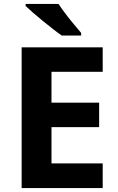

<svg xmlns="http://www.w3.org/2000/svg" viewBox="-20 -954 600 974"><path d="M501 0H89.8V-713.9H501V-589.8H241.2V-433.1H482.9V-309.1H241.2V-125H501ZM276.9 -934.1Q291.5 -911.6 312.3 -884.3Q333 -856.9 354.5 -831.3Q376 -805.7 391.6 -787.1V-773.9H293Q273.9 -787.1 248.5 -806.9Q223.1 -826.7 196.5 -848.4Q169.9 -870.1 147 -890.1Q124 -910.2 109.9 -923.8V-934.1Z"/></svg>

Font: Wonky
Style: Regular
Weight: 400
Designer: Monotype Design Team
Foundry: Monotype Imaging Inc.
Version: Version 3.000